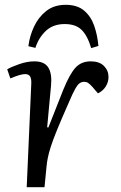

<svg xmlns="http://www.w3.org/2000/svg" viewBox="-20 -778 504 798"><path d="M110 -430Q111 -451 105 -460.5Q99 -470 84 -470Q65 -470 23 -452L10 -490Q27 -500 60 -511.5Q93 -523 123 -523Q165 -523 181 -497Q197 -471 192 -421L176 -249L181 -248L243 -405Q270 -471 294 -497Q318 -523 357 -523Q393 -523 412 -504Q431 -485 431 -458Q431 -437 419.5 -418.5Q408 -400 387 -390L364 -417Q353 -429 346 -433.5Q339 -438 330 -438Q320 -438 311.5 -432.5Q303 -427 292.5 -408.5Q282 -390 266 -352Q235 -282 217.5 -239Q200 -196 191.5 -169.5Q183 -143 179 -123.5Q175 -104 173 -82L165 0H91ZM253 -758Q301 -758 329.5 -734Q358 -710 371.5 -671Q385 -632 389 -587L359 -578Q344 -629 319.5 -653.5Q295 -678 249 -678Q201 -678 171 -650Q141 -622 127 -579L98 -586Q103 -628 121.5 -667.5Q140 -707 172.5 -732.5Q205 -758 253 -758Z"/></svg>

Font: Literata 36pt
Style: Italic
Weight: 400
Italic angle: -2°
Designer: Latin by Veronika Burian and Jose Scaglione. Greek by Irene Vlachou. Cyrillic by Vera Evstafieva
Foundry: TypeTogether
Version: Version 3.002